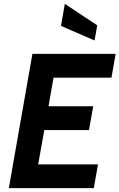

<svg xmlns="http://www.w3.org/2000/svg" viewBox="-20 -981 623 1001"><path d="M26 0 149 -700H583L561 -576H259L233 -427H466L444 -303H211L179 -124H491L469 0ZM473 -770 298 -846 318 -961 487 -849Z"/></svg>

Font: Cabin VF Beta
Style: Italic
Weight: 400
Italic angle: -7°
Designer: Pablo Impallari
Foundry: Pablo Impallari. http://www.impallari.com Igino Marini. http://www.ikern.com
Version: Version 2.300